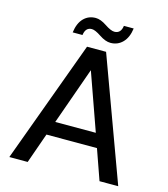

<svg xmlns="http://www.w3.org/2000/svg" viewBox="-125 -963 928 1061"><g transform="rotate(15 339.0 -433.0)"><path d="M28 0 285 -700H394L651 0H544L483 -173H194L133 0ZM404 -754Q375 -754 340 -777.5Q305 -801 286 -801Q250 -801 244 -756H188Q195 -810 222.5 -838Q250 -866 291 -866Q319 -866 354 -842.5Q389 -819 409 -819Q446 -819 452 -864H508Q501 -811 473 -782.5Q445 -754 404 -754ZM339 -580 223 -253H455Z"/></g></svg>

Font: AWOL-DM Medium
Style: Regular
Weight: 500
Designer: Colophon Foundry, Jonny Pinhorn, Mikhail Sharanda
Foundry: Colophon Foundry
Version: Version 1.000;Glyphs 3.2.3 (3260)